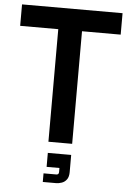

<svg xmlns="http://www.w3.org/2000/svg" viewBox="-60 -744 674 999"><g transform="rotate(5 276.5 -244.5)"><path d="M213 0V-648H337V0ZM14 -588V-700H539V-588ZM202 211V166H269Q282 166 282 152V131H215V58H337V148Q337 172 327 186Q317 200 301.5 205.5Q286 211 271 211Z"/></g></svg>

Font: SUSE SemiBold
Style: Regular
Weight: 600
Designer: Rene Bieder
Foundry: SUSE
Version: Version 1.000